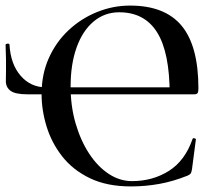

<svg xmlns="http://www.w3.org/2000/svg" viewBox="-20 -656 780 688"><path d="M449 12Q363 12 302 -17.5Q241 -47 203 -95.5Q165 -144 147 -202.5Q129 -261 129 -319Q129 -390 155 -448Q181 -506 226 -548Q271 -590 328 -613Q385 -636 446 -636Q571 -636 631 -563.5Q691 -491 691 -339Q691 -327 688 -322.5Q685 -318 676 -318H588Q588 -468 543 -540Q498 -612 407 -612Q355 -612 315.5 -579Q276 -546 254.5 -486Q233 -426 233 -346Q233 -275 251 -213.5Q269 -152 299.5 -105.5Q330 -59 369.5 -33Q409 -7 453 -7Q527 -7 585 -43.5Q643 -80 670 -158Q671 -162 676.5 -160.5Q682 -159 682 -157L668 -50Q666 -38 663.5 -34.5Q661 -31 653 -27Q601 -6 551 3Q501 12 449 12ZM1 -365Q1 -383 1.5 -402Q2 -421 1.5 -444Q1 -467 0 -495Q0 -499 7 -499.5Q14 -500 14 -496Q18 -426 54 -384.5Q90 -343 145 -343H667V-318H79Q35 -318 18 -330.5Q1 -343 1 -365Z"/></svg>

Font: Cormorant SemiBold
Style: Regular
Weight: 600
Designer: Christian Thalmann (Catharsis Fonts)
Foundry: Catharsis Fonts
Version: Version 4.000